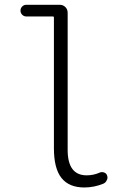

<svg xmlns="http://www.w3.org/2000/svg" viewBox="-20 -786 540 819"><path d="M339.8 13.7Q274.4 13.7 242.2 -26.9Q210 -67.4 210 -153.3V-711.9Q210 -715.8 206.1 -715.8H91.8Q82 -715.8 74.7 -723.1Q67.4 -730.5 67.4 -740.7Q67.4 -751 74.7 -758.3Q82 -765.6 91.8 -765.6H234.4Q249 -765.6 258.8 -755.9Q268.6 -746.1 268.6 -731.4V-146.5Q268.6 -38.1 349.6 -38.1Q378.9 -38.1 405.3 -49.8Q414.1 -53.7 423.8 -50.3Q433.6 -46.9 436.5 -38.1Q438.5 -33.2 438.5 -28.3Q438.5 -22.5 435.5 -17.6Q431.6 -7.8 421.9 -2.9Q381.8 13.7 339.8 13.7Z"/></svg>

Font: Gen Jyuu Gothic L Monospace Light
Style: Regular
Weight: 300
Designer: [Source Han Sans]
Ryoko NISHIZUKA  (kana & ideographs); Paul D. Hunt (Latin, Greek & Cyrillic); Wenlong ZHANG  (bopomofo
Version: Version 1.002.20150607